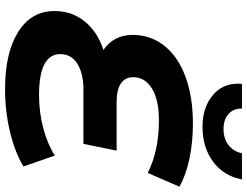

<svg xmlns="http://www.w3.org/2000/svg" viewBox="-126 -814 953 740"><g transform="rotate(90 350.0 -444.5)"><path d="M278 -482Q278 -451 302 -434.5Q326 -418 374 -418H561L535 -290H325Q263 -290 226 -266.5Q189 -243 189 -201Q189 -119 347 -119Q414 -119 475.5 -135.5Q537 -152 580 -180L622 -59Q568 -26 488.5 -7Q409 12 324 12Q184 12 103.5 -38.5Q23 -89 23 -179Q23 -246 63.5 -295.5Q104 -345 173 -367Q145 -386 130 -414.5Q115 -443 115 -479Q115 -549 157 -602Q199 -655 276.5 -683.5Q354 -712 456 -712Q530 -712 593 -698.5Q656 -685 700 -660L647 -538Q561 -581 445 -581Q365 -581 321.5 -554Q278 -527 278 -482ZM303 -886Q303 -896 304 -901H399Q398 -869 419.5 -849.5Q441 -830 478 -830Q515 -830 540 -849.5Q565 -869 571 -901H672Q659 -831 604 -790Q549 -749 469 -749Q397 -749 350 -786.5Q303 -824 303 -886Z"/></g></svg>

Font: Montserrat Alternates
Style: Bold Italic
Weight: 700
Italic angle: -11.3°
Designer: Julieta Ulanovsky
Foundry: Julieta Ulanovsky
Version: Version 7.200